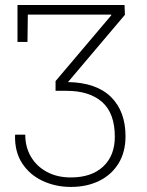

<svg xmlns="http://www.w3.org/2000/svg" viewBox="-20 -548 581 761"><path d="M260.7 192.9Q200.2 192.9 148.9 168.9Q97.7 145 67.9 99.4Q38.1 53.7 39.6 -11.2L40.5 -14.2H80.1Q80.1 34.7 102.5 73Q125 111.3 165.8 133.3Q206.5 155.3 260.7 155.3Q342.8 155.3 388.9 112.1Q435.1 68.8 435.1 -5.9Q435.1 -99.1 384.8 -143.6Q334.5 -188 243.7 -188H200.2V-226.6L421.4 -487.8L420.4 -490.2H90.3L88.9 -381.8H49.3V-528.3H473.6L475.1 -489.3L249.5 -222.7Q361.8 -220.7 419.7 -163.8Q477.5 -106.9 477.5 -7.8Q477.5 54.2 450 99.4Q422.4 144.5 373.5 168.7Q324.7 192.9 260.7 192.9Z"/></svg>

Font: Roboto Slab ExtraLight
Style: Regular
Weight: 250
Designer: Google
Version: Version 2.000; ttfautohint (v1.8.1.43-b0c9)